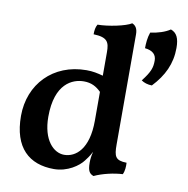

<svg xmlns="http://www.w3.org/2000/svg" viewBox="-81 -799 868 887"><g transform="rotate(10 353.0 -355.5)"><path d="M650 -720C626 -704 594 -694 558 -689C549 -664 547 -636 547 -614C584 -610 601 -593 601 -565C601 -532 594 -511 558 -465C570 -456 589 -450 608 -450C661 -506 690 -566 690 -640C690 -686 678 -710 650 -720ZM495 -153V-670C495 -698 484 -711 469 -717C443 -700 361 -683 312 -683C304 -670 302 -654 302 -636C368 -634 377 -612 377 -565V-455C351 -462 329 -467 299 -467C142 -467 37 -355 37 -207C37 -57 113 9 229 9C293 9 344 -28 364 -55C372 -65 382 -78 394 -101C389 -81 387 -67 387 -49C387 -8 397 2 415 9C453 -9 506 -21 547 -23C555 -39 556 -60 555 -78C502 -79 495 -97 495 -153ZM264 -64C215 -64 162 -115 162 -225C162 -381 243 -414 296 -414C331 -414 355 -401 377 -379V-244C377 -111 319 -64 264 -64Z"/></g></svg>

Font: Vollkorn Semibold
Style: Regular
Weight: 600
Designer: Friedrich Althausen
Foundry: Friedrich Althausen
Version: Version 4.015;PS 004.015;hotconv 1.0.88;makeotf.lib2.5.64775